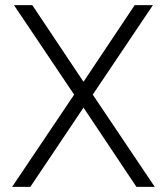

<svg xmlns="http://www.w3.org/2000/svg" viewBox="-20 -731 652 751"><path d="M106.4 -710.9 306.6 -411.1 506.8 -710.9H578.1L342.8 -360.8L585.4 0H513.7L306.6 -310.1L98.6 0H27.3L270 -360.8L34.7 -710.9Z"/></svg>

Font: Vazirmatn RD UI ExtraLight
Style: Regular
Weight: 200
Designer: Saber Rastikerdar
Foundry: Saber Rastikerdar
Version: Version 33.003